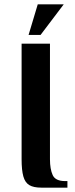

<svg xmlns="http://www.w3.org/2000/svg" viewBox="-20 -860 344 880"><path d="M169 0Q134 0 114.5 -11.5Q95 -23 87 -51.5Q79 -80 79 -130V-660H209V-130Q209 -85 221.5 -57.5Q234 -30 279 -30H289V0ZM111 -700 153 -840H272L166 -700Z"/></svg>

Font: El Messiri
Style: Regular
Weight: 400
Designer: Mohamed Gaber
Foundry: Kief Type Foundry
Version: Version 2.020